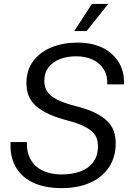

<svg xmlns="http://www.w3.org/2000/svg" viewBox="-20 -958 671 988"><path d="M297.7 10Q208.7 10 148.4 -19.1Q88.1 -48.3 59.2 -101.9Q30.3 -155.4 34.3 -227.1H118.4Q116.7 -174.4 138 -136.9Q159.3 -99.4 200.1 -79.9Q241 -60.3 297 -60.3Q351.1 -60.3 393.6 -75.8Q436 -91.3 460.1 -123.9Q484.1 -156.4 484.1 -207.3Q484.1 -225.7 478.6 -243.6Q473 -261.6 457.1 -277.9Q441.3 -294.1 410.3 -309.2Q379.3 -324.3 328.4 -337.7Q272.7 -352.3 232.7 -370.4Q192.7 -388.4 166.6 -411.3Q140.6 -434.1 128.3 -463Q116 -491.9 116 -529Q116 -597.6 151.1 -644.1Q186.3 -690.7 245.9 -714.7Q305.6 -738.7 378.9 -738.7Q452.9 -738.7 507.1 -712.4Q561.4 -686.1 590.9 -637.9Q620.4 -589.6 618.1 -523.6H532Q534 -568 514.4 -600.2Q494.9 -632.4 458.3 -650.4Q421.7 -668.3 371.1 -668.3Q325 -668.3 288 -653.8Q251 -639.3 229.5 -611.1Q208 -583 208 -540.9Q208 -509.9 222.8 -487.1Q237.6 -464.3 272 -446.4Q306.4 -428.6 364.6 -413.4Q427.9 -397.7 469 -377.6Q510.1 -357.4 533.4 -333.4Q556.7 -309.4 566.1 -281.4Q575.4 -253.4 575.4 -221Q575.4 -149.1 540.5 -97.1Q505.6 -45 443.2 -17.5Q380.9 10 297.7 10ZM362.1 -798.1 453 -937.9H536.9L425.6 -798.1Z"/></svg>

Font: Mona Sans ExtraLight
Style: Italic
Weight: 200
Italic angle: -11.6951°
Designer: Deni Anggara
Foundry: GitHub
Version: Version 2.000